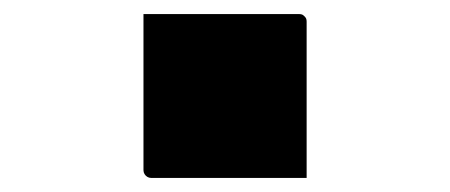

<svg xmlns="http://www.w3.org/2000/svg" viewBox="-20 -444 640 273"><path d="M416 -191Q378 -191 341.5 -191Q305 -191 269.5 -191Q234 -191 195 -191Q192 -191 189.5 -192.5Q187 -194 185.5 -196.5Q184 -199 184 -202V-424Q223 -424 258.5 -424Q294 -424 330.5 -424Q367 -424 405 -424Q409 -424 411 -422.5Q413 -421 414.5 -419Q416 -417 416 -413Z"/></svg>

Font: Recursive Monospace Black
Style: Regular
Weight: 900
Version: Version 1.047